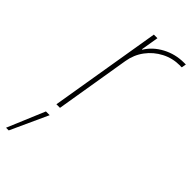

<svg xmlns="http://www.w3.org/2000/svg" viewBox="-290 -600 887 887"><g transform="rotate(45 153.5 -156.0)"><path d="M50.8 0 141.6 -545.9H165L150.4 -459H153.3Q179.2 -501.5 227.5 -527.1Q275.9 -552.7 332 -552.7Q336.4 -552.7 337.9 -552.7Q339.4 -552.7 343.8 -552.7L339.8 -530.3Q335.4 -529.8 334 -529.8Q332.5 -529.8 328.1 -530.3Q279.8 -530.3 238.8 -509Q197.8 -487.8 170.2 -450.9Q142.6 -414.1 134.8 -366.2L74.2 0ZM-37.1 241.2 40 57.6H64.5L-19.5 241.2Z"/></g></svg>

Font: Inter Tight Thin
Style: Italic
Weight: 250
Italic angle: -9.39999°
Designer: Rasmus Andersson
Foundry: rsms
Version: Version 3.004